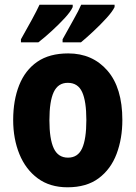

<svg xmlns="http://www.w3.org/2000/svg" viewBox="-20 -786 577 816"><path d="M500 -276Q500 -197 475.5 -132Q451 -67 399.5 -28.5Q348 10 267 10Q192 10 140.5 -28Q89 -66 62.5 -131Q36 -196 36 -276Q36 -360 61.5 -424Q87 -488 138.5 -523.5Q190 -559 270 -559Q373 -559 436.5 -486Q500 -413 500 -276ZM190 -275Q190 -195 208.5 -155.5Q227 -116 269 -116Q311 -116 329 -155.5Q347 -195 347 -276Q347 -356 329 -395Q311 -434 268 -434Q227 -434 208.5 -395Q190 -356 190 -275ZM467 -756Q458 -737 432.5 -709Q407 -681 377 -653Q347 -625 324 -606H246V-619Q270 -663 292.5 -702.5Q315 -742 325 -766H467ZM289 -756Q280 -736 255 -709Q230 -682 200 -654.5Q170 -627 143 -606H69V-619Q94 -663 115.5 -702.5Q137 -742 148 -766H289Z"/></svg>

Font: Noto Sans Gujarati UI Condensed ExtraBold
Style: Regular
Weight: 800
Width: 3
Designer: Jelle Bosma - Monotype Design Team, Universal Thirst
Foundry: Monotype Imaging Inc.
Version: Version 2.106; ttfautohint (v1.8.4.7-5d5b)